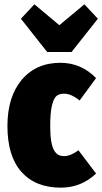

<svg xmlns="http://www.w3.org/2000/svg" viewBox="-20 -843 470 883"><path d="M368.2 -823.2 430.2 -756.8 309.1 -604H196.8L76.2 -756.8L138.2 -823.2L252.9 -727.1ZM257.8 -554.2Q353 -554.2 421.9 -483.9L346.2 -380.9Q307.6 -412.1 274.9 -412.1Q252.4 -412.1 239.5 -401.4Q226.6 -390.6 218.8 -357.2Q210.9 -323.7 210.9 -263.2Q210.9 -220.7 215.8 -192.1Q220.7 -163.6 230 -149.4Q239.3 -135.3 249.8 -130.1Q260.3 -125 274.9 -125Q304.2 -125 340.8 -151.9L421.9 -44.9Q353.5 20 259.8 20Q143.1 20 78.6 -52.5Q14.2 -125 14.2 -263.2Q14.2 -397.9 80.1 -476.1Q146 -554.2 257.8 -554.2Z"/></svg>

Font: Fira Sans Compressed Heavy
Style: Regular
Weight: 900
Width: 1
Designer: Carrois Corporate & Edenspiekermann AG
Foundry: Carrois Corporate GbR & Edenspiekermann AG
Version: Version 4.203;PS 004.203;hotconv 1.0.88;makeotf.lib2.5.64775